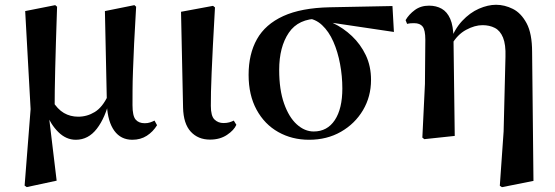

<svg xmlns="http://www.w3.org/2000/svg" viewBox="-20 -572 2336 808"><path d="M83.6 209.1 108.8 -112.8 86 -525.4 212.4 -550.4 220.2 -543.7Q217.4 -458.5 215.4 -394.8Q213.4 -331 212.3 -281.3Q211.2 -231.6 210.5 -190.3Q209.9 -148.9 209.9 -108.5L185.6 -84.9L218.4 188.3L92.4 215.4ZM537 16.2Q488.8 16.2 461.3 -21.4Q433.8 -59 429.9 -128.4V-132.1L421.5 -525.4L545.6 -550.4L552.9 -543.7Q547.4 -454.3 544.4 -388.6Q541.4 -323 539.7 -275.1Q537.9 -227.1 537.8 -192Q537.6 -156.9 537.6 -129.6Q537.6 -84 550.9 -68.7Q564.1 -53.4 589.1 -53.4Q601.9 -53.4 611.8 -56.8Q621.7 -60.2 630.3 -64.5L640.9 -45.1Q624.3 -17.8 598 -0.8Q571.7 16.2 537 16.2ZM299.1 16.2Q258.2 16.2 225.6 -16.1Q193 -48.4 174.6 -96.3H171.8L199.5 -148.8Q222.1 -112.1 249 -96.5Q275.8 -80.9 309.2 -80.9Q346.6 -80.9 378.9 -100.7Q411.2 -120.5 434.1 -169.2L445.7 -156.5H442.2Q423.5 -76.9 387.6 -30.4Q351.8 16.2 299.1 16.2Z M863.8 15.5Q813.4 15.5 782.6 -18.1Q751.9 -51.7 750.4 -119.2L741.8 -522.4L876.5 -547.4L884.7 -540.7Q879.3 -445.9 875.9 -378.9Q872.6 -311.9 870.6 -265.3Q868.6 -218.6 867.9 -185.7Q867.3 -152.8 867.3 -126.4Q867.3 -84 882.6 -69.1Q897.9 -54.2 920.5 -54.2Q934.7 -54.2 945 -57.2Q955.3 -60.2 963.8 -64.5L974.7 -46.8Q965 -24.2 935.4 -4.4Q905.8 15.5 863.8 15.5Z M1280.5 16.2Q1208.9 16.2 1151.1 -16.3Q1093.3 -48.7 1059.8 -110.2Q1026.2 -171.8 1026.2 -257.1Q1026.2 -344.6 1061.4 -407.2Q1096.5 -469.7 1172 -504.3Q1247.4 -538.9 1368.5 -541.4L1631.6 -546.6L1637.7 -437.5L1349.8 -480.3L1322.9 -493.5Q1235.8 -494 1195.4 -434.2Q1154.9 -374.4 1154.9 -277.8Q1154.9 -194.4 1175.4 -136.5Q1195.8 -78.6 1229 -48.6Q1262.1 -18.7 1300.2 -18.7Q1357.3 -18.7 1389 -66.6Q1420.7 -114.5 1420.7 -199.6Q1420.7 -251.2 1411.1 -302.6Q1401.6 -354.1 1382.8 -396.8Q1364 -439.5 1335.4 -466.3Q1306.8 -493.2 1269.2 -495.5L1290.9 -504.5Q1336.2 -496.4 1380.6 -475.4Q1425 -454.4 1461.1 -420.2Q1497.3 -385.9 1519.4 -339.8Q1541.4 -293.6 1541.4 -235.7Q1541.4 -165.4 1507.5 -108.2Q1473.5 -51.1 1414.8 -17.5Q1356.1 16.2 1280.5 16.2Z M1757.4 7.1 1768.3 -218.7 1769.9 -404.9Q1769.9 -445.6 1758.7 -460.1Q1747.6 -474.5 1722.5 -474.5Q1715.2 -474.5 1708.3 -474Q1701.4 -473.5 1693.2 -471.5L1686.9 -487.3Q1701 -511.7 1725.9 -529.9Q1750.8 -548.2 1785.5 -548.2Q1816 -548.2 1838.9 -535.2Q1861.7 -522.3 1874.7 -492.8Q1887.7 -463.3 1888.5 -411.7V-407.7L1893.7 0L1765.7 13.6ZM2083.4 209.7 2099.4 -18.9 2107.2 -332.9Q2108.9 -384.8 2096.9 -413.9Q2085 -442.9 2062.5 -454.5Q2040 -466.1 2010.6 -466.1Q1978 -466.1 1941.5 -446.4Q1904.9 -426.7 1880.6 -384.4L1869.8 -393.2H1872.6Q1891.9 -448.5 1924.7 -483.7Q1957.6 -518.8 1995.6 -535.4Q2033.7 -551.9 2067.6 -551.9Q2103.4 -551.9 2138.2 -534.6Q2173 -517.2 2196.2 -474Q2219.3 -430.9 2219.3 -352.9L2225 189.3L2092.4 215.7Z"/></svg>

Font: Noto Serif SC
Style: Regular
Weight: 200
Designer: Ryoko NISHIZUKA 西塚涼子 (kana & ideographs); Frank Grießhammer (Latin, Greek & Cyrillic); Wenlong ZHANG 张文龙 (bopomofo); San
Foundry: Adobe
Version: Version 2.001;hotconv 1.1.0;makeotfexe 2.6.0